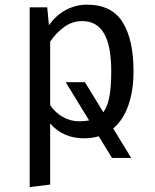

<svg xmlns="http://www.w3.org/2000/svg" viewBox="-20 -571 655 809"><path d="M456.9 -29.7 532.8 94.4H451.8L395.9 3.1Q367.2 11.8 334.4 11.8Q245.6 11.8 191.3 -50.8V206.7L105.1 217.4V-540H179L186.2 -464.6Q215.4 -506.2 256.9 -528.7Q298.5 -551.3 347.2 -551.3Q450.3 -551.3 496.4 -477.9Q542.6 -404.6 542.6 -270.3Q542.6 -189.7 521 -127.7Q499.5 -65.6 456.9 -29.7ZM355.4 -63.6 256.9 -224.6H337.9L415.4 -97.9Q432.8 -121.5 440.8 -163.1Q448.7 -204.6 448.7 -270.8Q448.7 -376.9 418.7 -429.5Q388.7 -482.1 326.7 -482.1Q285.1 -482.1 251 -457.7Q216.9 -433.3 191.3 -395.4V-127.7Q213.3 -95.9 245.1 -77.9Q276.9 -60 313.8 -60Q337.9 -60 355.4 -63.6Z"/></svg>

Font: Fira Code Fixed
Style: Regular
Weight: 400
Monospace: yes
Designer: Carrois Corporate, Edenspiekermann AG, Nikita Prokopov
Foundry: Carrois Corporate, Edenspiekermann AG, Nikita Prokopov
Version: Version 5.002